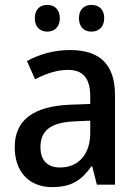

<svg xmlns="http://www.w3.org/2000/svg" viewBox="-20 -753 562 783"><path d="M122 -679C122 -642 144 -624 173 -624C201 -624 224 -642 224 -679C224 -716 201 -733 173 -733C144 -733 122 -716 122 -679ZM302 -679C302 -642 324 -624 353 -624C382 -624 405 -642 405 -679C405 -716 382 -733 353 -733C325 -733 302 -716 302 -679ZM265 -549C200 -549 138 -531 90 -504L123 -430C167 -452 211 -468 257 -468C316 -468 348 -437 348 -360V-329L266 -326C116 -320 40 -263 40 -153C40 -51 100 10 192 10C271 10 312 -17 353 -75H356L375 0H449V-364C449 -489 389 -549 265 -549ZM285 -258 348 -261V-211C348 -119 296 -70 225 -70C177 -70 145 -95 145 -153C145 -217 182 -254 285 -258Z"/></svg>

Font: Noto Sans Gujarati SemiCondensed Medium
Style: Regular
Weight: 500
Width: 4
Designer: Jelle Bosma - Monotype Design Team, Universal Thirst
Foundry: Monotype Imaging Inc.
Version: Version 2.106